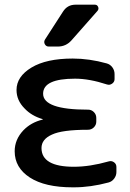

<svg xmlns="http://www.w3.org/2000/svg" viewBox="-20 -803 550 811"><path d="M246.1 -753.9Q264.6 -783.2 298.8 -783.2H380.9Q390.6 -783.2 394.5 -773.9Q398.4 -764.6 391.6 -756.8L282.2 -632.8Q258.8 -606.4 224.6 -606.4H185.5Q174.8 -606.4 169.4 -616.2Q164.1 -626 169.9 -635.7ZM292 -98.6Q359.4 -98.6 438.5 -121.1Q451.2 -125 461.4 -117.7Q471.7 -110.4 471.7 -97.7V-76.2Q471.7 -61.5 462.4 -48.8Q453.1 -36.1 438.5 -32.2Q362.3 -11.7 292 -11.7Q290 -11.7 287.1 -11.7Q169.9 -11.7 106 -53.2Q42 -94.7 42 -164.1Q42 -213.9 79.1 -252.9Q111.3 -286.1 160.2 -297.9Q160.2 -297.9 160.6 -298.8Q161.1 -299.8 160.2 -299.8Q113.3 -313.5 84 -344.7Q49.8 -378.9 49.8 -422.9Q49.8 -479.5 112.8 -517.6Q175.8 -555.7 287.1 -555.7Q357.4 -555.7 430.7 -535.2Q445.3 -531.2 454.6 -518.6Q463.9 -505.9 463.9 -490.2V-468.8Q463.9 -457 453.6 -449.7Q443.4 -442.4 431.6 -446.3Q357.4 -470.7 296.9 -470.7Q162.1 -470.7 162.1 -407.2Q162.1 -339.8 350.6 -339.8Q351.6 -339.8 352.5 -339.8Q366.2 -339.8 376.5 -329.6Q386.7 -319.3 386.7 -304.7V-289.1Q386.7 -275.4 376.5 -265.1Q366.2 -254.9 351.6 -254.9Q242.2 -254.9 199.2 -234.4Q155.3 -214.8 155.3 -177.7Q155.3 -98.6 292 -98.6Z"/></svg>

Font: Gen Jyuu GothicL Medium
Style: Regular
Weight: 500
Designer: [Source Han Sans]
Ryoko NISHIZUKA  (kana & ideographs); Paul D. Hunt (Latin, Greek & Cyrillic); Wenlong ZHANG  (bopomofo
Version: Version 1.002.20150607